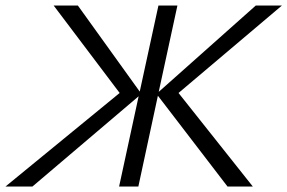

<svg xmlns="http://www.w3.org/2000/svg" viewBox="-44 -678 1045 698"><path d="M391 -340 151 -658H239L464 -345L532 -658H601L533 -344L886 -658H981L605 -340L875 0H783L530 -330L459 0H389L460 -328L74 0H-24Z"/></svg>

Font: LXGW Bright GB
Style: Italic
Weight: 400
Italic angle: -12°
Designer: Christian Thalmann (Catharsis Fonts)
Foundry: LXGW / Christian Thalmann (Catharsis Fonts) / Fontworks Inc.
Version: Version 5.510